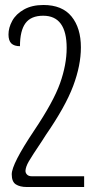

<svg xmlns="http://www.w3.org/2000/svg" viewBox="-20 -522 396 769"><path d="M304 -332Q304 -260 273 -177.5Q242 -95 164 18L148 43Q107 104 95 125Q83 146 82 162Q82 171 88.5 177.5Q95 184 108 184H317V227H87Q60 227 43.5 216.5Q27 206 27 176Q27 135 116 2Q194 -114 220.5 -188.5Q247 -263 247 -330Q247 -459 153 -459Q104 -459 82 -429Q60 -399 60 -337Q37 -337 25.5 -348Q14 -359 14 -384Q14 -411 29 -438.5Q44 -466 76 -484Q108 -502 154 -502Q229 -502 266.5 -456Q304 -410 304 -332Z"/></svg>

Font: Noto Serif Armenian Light Cond
Style: Regular
Weight: 300
Width: 3
Designer: Monotype Design team
Foundry: Monotype Imaging Inc.
Version: Version 1.000